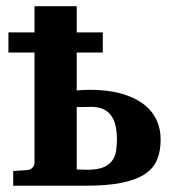

<svg xmlns="http://www.w3.org/2000/svg" viewBox="-20 -591 562 611"><path d="M352.1 -147Q352.1 -169.9 348.1 -189Q344.2 -208 334.7 -221.9Q325.2 -235.8 309.3 -243.4Q293.5 -251 269 -251Q266.6 -251 260.5 -250.7Q254.4 -250.5 247.6 -250.5Q240.7 -250.5 234.1 -250.2Q227.5 -250 224.1 -250V-51.8Q226.1 -51.8 230.5 -51.5Q234.9 -51.3 240.2 -51.3Q245.6 -51.3 250.5 -51Q255.4 -50.8 257.8 -50.8Q290.5 -50.8 309.3 -58.8Q328.1 -66.9 337.6 -80.6Q347.2 -94.2 349.6 -111.3Q352.1 -128.4 352.1 -147ZM6.8 -487.8H89.8V-571.3H224.1V-487.8H307.1V-423.8H224.1V-303.2Q232.9 -304.2 245.4 -304.7Q257.8 -305.2 266.1 -305.2Q320.3 -305.2 362.1 -294.2Q403.8 -283.2 432.6 -262.7Q461.4 -242.2 476.3 -212.9Q491.2 -183.6 491.2 -147Q491.2 -110.8 480.2 -83.5Q469.2 -56.2 441.9 -37.6Q414.6 -19 368.4 -9.5Q322.3 0 252 0H22V-46.9L67.9 -49.8Q77.1 -50.8 83.5 -57.4Q89.8 -64 89.8 -73.2V-423.8H6.8Z"/></svg>

Font: Charis SIL CyrE
Style: Bold
Weight: 700
Foundry: SIL International
Version: Version 5.000